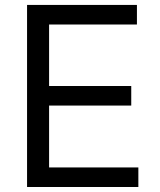

<svg xmlns="http://www.w3.org/2000/svg" viewBox="-20 -747 638 767"><path d="M88.1 -727.3H527V-649.1H176.1V-403.4H504.3V-325.3H176.1V-78.1H532.7V0H88.1Z"/></svg>

Font: Fast_Sans-Dotted
Style: Regular
Weight: 400
Version: Version 3.018